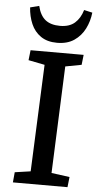

<svg xmlns="http://www.w3.org/2000/svg" viewBox="-62 -973 507 1009"><g transform="rotate(5 192.0 -468.0)"><path d="M158 -630 72 -647 78 -700H358L352 -647L267 -631L244 -67L340 -54L334 0H46L51 -54L134 -66ZM103 -936Q115 -886 143.5 -863.5Q172 -841 221 -841Q270 -841 298.5 -866Q327 -891 340 -935L384 -925Q379 -879 359 -839.5Q339 -800 303 -775.5Q267 -751 213 -751Q161 -751 127 -774.5Q93 -798 76 -837.5Q59 -877 56 -924Z"/></g></svg>

Font: Literata 12pt Medium
Style: Italic
Weight: 500
Italic angle: -2°
Designer: Latin by Veronika Burian and Jose Scaglione. Greek by Irene Vlachou. Cyrillic by Vera Evstafieva
Foundry: TypeTogether
Version: Version 3.002